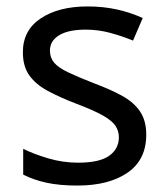

<svg xmlns="http://www.w3.org/2000/svg" viewBox="-20 -566 519 596"><path d="M434 -148Q434 -70 376 -30Q318 10 220 10Q164 10 123.5 1Q83 -8 52 -24V-104Q84 -88 129.5 -74.5Q175 -61 222 -61Q289 -61 319 -82.5Q349 -104 349 -140Q349 -160 338 -176Q327 -192 298.5 -208Q270 -224 217 -244Q165 -264 128 -284Q91 -304 71 -332Q51 -360 51 -404Q51 -472 106.5 -509Q162 -546 252 -546Q301 -546 343.5 -536.5Q386 -527 423 -510L393 -440Q359 -454 322 -464Q285 -474 246 -474Q192 -474 163.5 -456.5Q135 -439 135 -409Q135 -387 148 -371.5Q161 -356 191.5 -341.5Q222 -327 273 -307Q324 -288 360 -268Q396 -248 415 -219.5Q434 -191 434 -148Z"/></svg>

Font: Noto Sans Historical
Style: Regular
Weight: 400
Designer: Monotype Design Team
Foundry: Monotype Imaging Inc.
Version: Version 2.013; ttfautohint (v1.8.4.7-5d5b)